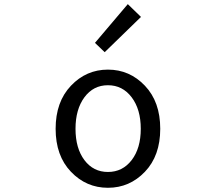

<svg xmlns="http://www.w3.org/2000/svg" viewBox="-20 -892 1040 925"><path d="M678.2 -64.5Q604.5 12.7 500 12.7Q395.5 12.7 321.8 -64.5Q248 -141.6 248 -271.5Q248 -401.4 321.8 -479Q395.5 -556.6 500 -556.6Q604.5 -556.6 678.2 -479Q752 -401.4 752 -271.5Q752 -141.6 678.2 -64.5ZM386.7 -120.6Q429.7 -63.5 500 -63.5Q570.3 -63.5 614.3 -120.6Q658.2 -177.7 658.2 -271.5Q658.2 -365.2 614.3 -423.3Q570.3 -481.4 500 -481.4Q429.7 -481.4 386.7 -423.3Q343.8 -365.2 343.8 -271.5Q343.8 -177.7 386.7 -120.6ZM484.4 -640.6 437.5 -685.5 595.7 -872.1 659.2 -810.5Z"/></svg>

Font: GenEi Gothic M Regular
Style: Regular
Weight: 400
Designer: o_tamon (Modified); [Source Han Sans]
Ryoko NISHIZUKA  (kana & ideographs); Paul D. Hunt (Latin, Greek & Cyrillic); Wenl
Version: Version 1.1a;Original Version 1.004